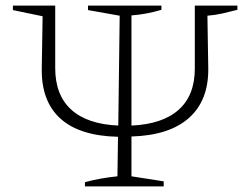

<svg xmlns="http://www.w3.org/2000/svg" viewBox="-20 -665 893 685"><path d="M283 0V-15Q312 -23 341 -28Q370 -33 399 -36L401 -177Q264 -180 195.5 -242Q127 -304 129 -421L132 -607L26 -629V-645H177V-422Q177 -326 234 -274Q291 -222 402 -217L407 -609L294 -629V-645H556V-630Q529 -622 502.5 -617Q476 -612 449 -610V-217Q560 -222 617.5 -273.5Q675 -325 675 -420V-645H827V-630Q800 -623 773.5 -617Q747 -611 720 -609L723 -423Q725 -308 655 -245Q585 -182 449 -178V-36L564 -18V0Z"/></svg>

Font: Piazzolla SC ExtraLight
Style: Regular
Weight: 200
Designer: Juan Pablo del Peral
Foundry: Huerta Tipografica
Version: Version 1.330